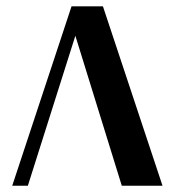

<svg xmlns="http://www.w3.org/2000/svg" viewBox="-20 -592 557 612"><path d="M498 0H368.2L220.2 -478L68.8 0H19L208 -571.8H308.1Z"/></svg>

Font: Wesal
Style: Regular
Weight: 500
Designer: Ahmed zaza
Foundry: Ahmed zaza
Version: Version 2.01